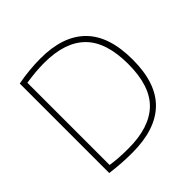

<svg xmlns="http://www.w3.org/2000/svg" viewBox="-189 -919 1096 1096"><g transform="rotate(-45 359.0 -371.0)"><path d="M277.5 5Q232.5 5 193.5 2.5Q154.5 0 101.5 -6.5V-729Q147.5 -738 195.2 -742.5Q243 -747 286.5 -747Q467.5 -747 561 -653.5Q654.5 -560 654.5 -370Q654.5 -179 559 -87Q463.5 5 277.5 5ZM278.5 -28Q448 -28 533.2 -110Q618.5 -192 618.5 -370Q618.5 -547 534.8 -630.5Q451 -714 283.5 -714Q248.5 -714 212 -710.8Q175.5 -707.5 135.5 -701.5V-37.5Q166 -33 199.8 -30.5Q233.5 -28 278.5 -28Z"/></g></svg>

Font: Encode Sans Semi Expanded Thin
Style: Regular
Weight: 100
Width: 6
Designer: Multiple Designers
Foundry: Impallari Type
Version: Version 3.000; ttfautohint (v1.8.3) -l 8 -r 50 -G 200 -x 14 